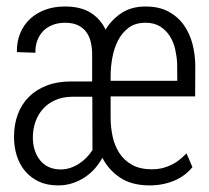

<svg xmlns="http://www.w3.org/2000/svg" viewBox="-20 -558 640 588"><path d="M436.5 9.8Q382.8 9.3 347.9 -13.9Q313 -37.1 293.5 -74.7Q284.2 -57.6 270.8 -42.2Q257.3 -26.9 240.2 -15.4Q223.1 -3.9 202.4 2.9Q181.6 9.8 157.7 9.8Q124.5 9.8 99.6 -1.7Q74.7 -13.2 57.6 -33.2Q40.5 -53.2 31.7 -80.3Q22.9 -107.4 22.9 -138.7Q22.9 -176.3 34.4 -207.5Q45.9 -238.8 68.4 -261.2Q90.8 -283.7 123.3 -296.1Q155.8 -308.6 198.2 -308.6H262.2V-391.6Q262.2 -409.7 258.5 -427Q254.9 -444.3 245.8 -457.8Q236.8 -471.2 220.7 -479.7Q204.6 -488.3 179.2 -488.3Q157.7 -488.3 140.6 -481.4Q123.5 -474.6 111.8 -462.4Q100.1 -450.2 94 -433.3Q87.9 -416.5 88.4 -396.5L31.7 -398.4Q31.2 -430.2 41.7 -455.8Q52.2 -481.4 71.8 -499.8Q91.3 -518.1 118.4 -528.1Q145.5 -538.1 178.7 -538.1Q228 -538.1 258.3 -518.6Q288.6 -499 303.2 -467.3Q322.3 -498.5 352.5 -518.3Q382.8 -538.1 425.8 -538.1Q466.8 -538.1 495.6 -522.7Q524.4 -507.3 542.7 -481.7Q561 -456.1 569.6 -422.9Q578.1 -389.6 578.1 -354L577.6 -262.7H318.8V-197.8Q318.8 -168.9 324.7 -140.9Q330.6 -112.8 345 -90.1Q359.4 -67.4 383.8 -53.5Q408.2 -39.6 445.3 -39.6Q464.4 -39.6 480.2 -43.9Q496.1 -48.3 509 -55.2Q522 -62 532.2 -70.8Q542.5 -79.6 551.3 -88.4L569.3 -45.9Q560.5 -35.2 548.1 -25.1Q535.6 -15.1 519.3 -7.3Q502.9 0.5 482.4 5.1Q461.9 9.8 436.5 9.8ZM166.5 -39.1Q181.2 -39.1 195.6 -43.9Q210 -48.8 222.7 -57.1Q235.4 -65.4 245.6 -76.2Q255.9 -86.9 263.2 -98.6L262.7 -261.7H199.2Q170.9 -261.2 148.7 -251.2Q126.5 -241.2 111.3 -224.1Q96.2 -207 88.4 -184.6Q80.6 -162.1 80.6 -136.7Q80.6 -117.2 85.9 -99.6Q91.3 -82 101.8 -68.4Q112.3 -54.7 128.4 -46.9Q144.5 -39.1 166.5 -39.1ZM318.8 -310.5H522.9L522.5 -363.8Q521.5 -384.8 516.6 -406.7Q511.7 -428.7 500.5 -446.8Q489.3 -464.8 470.9 -476.6Q452.6 -488.3 425.8 -488.3Q394 -488.3 373.5 -472.7Q353 -457 341.1 -433.3Q329.1 -409.7 324 -381.1Q318.8 -352.5 318.8 -327.1Z"/></svg>

Font: TypoPRO Roboto Mono
Style: Regular
Weight: 300
Designer: Google
Version: Version 2.000986; 2015; ttfautohint (v1.3)